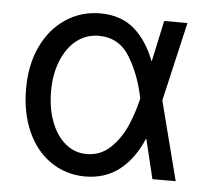

<svg xmlns="http://www.w3.org/2000/svg" viewBox="-44 -584 698 642"><g transform="rotate(5 304.5 -263.0)"><path d="M42 -265.6Q42 -344.7 70.8 -406.2Q99.6 -467.8 151.4 -502.4Q203.1 -537.1 267.6 -537.1Q336.9 -537.1 381.3 -499Q425.8 -460.9 452.1 -392.6H484.4L499 -266.6L567.4 0H489.3L424.8 -266.6Q410.2 -341.8 374 -401.9Q337.9 -461.9 268.6 -461.9Q227.5 -461.9 195.3 -437Q163.1 -412.1 144.5 -366.7Q126 -321.3 126 -263.7Q126 -207 143.1 -161.6Q160.2 -116.2 191.4 -90.3Q222.7 -64.5 262.7 -64.5Q309.6 -64.5 343.3 -97.2Q377 -129.9 396 -174.8Q415 -219.7 424.8 -263.7L482.4 -530.3H560.5L499 -263.7L484.4 -132.8H456.1Q427.7 -65.4 379.9 -27.3Q332 10.7 262.7 10.7Q197.3 9.8 147 -25.4Q96.7 -60.5 69.3 -123Q42 -185.5 42 -265.6Z"/></g></svg>

Font: Pretendard GOV Variable
Style: Regular
Weight: 400
Designer: Base glyphs from Inter by Rasmus Andersson; Hangul glyphs from Noto Sans CJK(Source Han Sans) by Jang Soo-young and Kang
Foundry: Kil Hyung-jin
Version: Version 1.307;Glyphs 3.2 (3192)